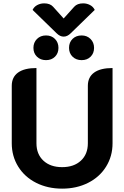

<svg xmlns="http://www.w3.org/2000/svg" viewBox="-20 -1114 740 1143"><path d="M50 -261V-603Q50 -655 87.5 -682Q125 -709 197 -709V-261Q197 -196 238.5 -157.5Q280 -119 350 -119Q420 -119 461.5 -157.5Q503 -196 503 -261V-603Q503 -655 540.5 -682Q578 -709 650 -709V-261Q650 -184 611.5 -122Q573 -60 504.5 -25.5Q436 9 350 9Q264 9 195.5 -25.5Q127 -60 88.5 -122Q50 -184 50 -261ZM422 -1074Q440 -1094 475 -1094Q497 -1094 516 -1084Q535 -1074 544 -1055L401 -916Q381 -896 359 -896Q337 -896 317 -916L174 -1055Q183 -1074 202 -1084Q221 -1094 243 -1094Q278 -1094 296 -1074L359 -1004ZM179 -829Q179 -861 200 -882Q221 -903 254 -903Q287 -903 307.5 -882Q328 -861 328 -829Q328 -797 307.5 -776.5Q287 -756 254 -756Q221 -756 200 -776.5Q179 -797 179 -829ZM391 -829Q391 -862 412 -882.5Q433 -903 466 -903Q498 -903 519 -882Q540 -861 540 -829Q540 -797 519.5 -776.5Q499 -756 466 -756Q433 -756 412 -776.5Q391 -797 391 -829Z"/></svg>

Font: K2D ExtraBold
Style: Regular
Weight: 800
Designer: Katatrad Aksorn Co.,Ltd.
Foundry: Cadson Demak Co.,Ltd.
Version: Version 1.000; ttfautohint (v1.6)